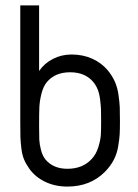

<svg xmlns="http://www.w3.org/2000/svg" viewBox="-20 -686 510 712"><path d="M240.2 -418Q185.1 -418 154.8 -382.8Q140.6 -366.2 133.8 -338.9Q127 -311.5 126 -289.1Q125 -266.6 125 -219.2Q125 -185.1 125.7 -168Q126.5 -150.9 132.1 -129.4Q137.7 -107.9 148.9 -94.2Q177.7 -60.1 230 -60.1Q286.6 -60.1 319.8 -96.2Q336.4 -113.8 344.5 -139.9Q352.5 -166 353.8 -184.3Q355 -202.6 355 -236.8Q355 -264.6 354.5 -279.5Q354 -294.4 351.3 -316.4Q348.6 -338.4 342.3 -354.2Q335.9 -370.1 325.2 -382.8Q294.9 -418 240.2 -418ZM245.1 -483.9Q288.1 -483.9 322.8 -468Q357.4 -452.1 379.9 -424.8Q396 -405.3 405.8 -383.5Q415.5 -361.8 419.4 -334.2Q423.3 -306.6 424.1 -288.6Q424.8 -270.5 424.8 -236.8Q424.8 -205.1 423.8 -188Q422.9 -170.9 418.2 -143.1Q413.6 -115.2 401.4 -92.3Q389.2 -69.3 369.1 -48.8Q314.5 5.9 230 5.9Q184.1 5.9 147.2 -12Q110.4 -29.8 88.9 -60.1Q76.7 -77.1 69.3 -94.5Q62 -111.8 59.1 -136.7Q56.2 -161.6 55.7 -178.2Q55.2 -194.8 55.2 -231.9V-666H125V-422.9Q145 -451.7 176.8 -467.8Q208.5 -483.9 245.1 -483.9Z"/></svg>

Font: Gidolinya
Style: Regular
Weight: 400
Version: Version 1.0.3